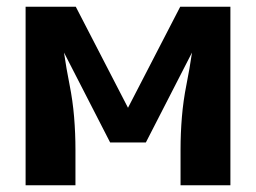

<svg xmlns="http://www.w3.org/2000/svg" viewBox="-20 -550 760 570"><path d="M56 0H204V-106Q204 -154 200 -202.5Q196 -251 186.5 -298.5Q177 -346 170 -394L307 -127H413L550 -394Q543 -346 533.5 -298.5Q524 -251 520 -202.5Q516 -154 516 -106V0H664V-530H515L360 -230L205 -530H56Z"/></svg>

Font: Iosevka Sparkle Heavy
Style: Regular
Weight: 900
Designer: Belleve Invis
Foundry: Belleve Invis
Version: Version 4.5.0; ttfautohint (v1.8.3)